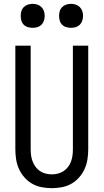

<svg xmlns="http://www.w3.org/2000/svg" viewBox="-20 -973 540 1001"><path d="M250 8Q276 8 302.5 3Q329 -2 352 -15Q375 -28 392.5 -48Q410 -68 421 -92Q432 -116 436 -142.5Q440 -169 440 -195V-735H360V-195Q360 -179 358 -163Q356 -147 350.5 -131.5Q345 -116 335 -103Q325 -90 311.5 -81Q298 -72 282 -68Q266 -64 250 -64Q234 -64 218 -68Q202 -72 188.5 -81Q175 -90 165.5 -103Q156 -116 150 -131.5Q144 -147 142 -163Q140 -179 140 -195V-735H60V-195Q60 -169 64 -142.5Q68 -116 79 -92Q90 -68 107.5 -48Q125 -28 148 -15Q171 -2 197.5 3Q224 8 250 8ZM350 -828Q363 -828 375 -831.5Q387 -835 396 -844Q405 -853 409 -865.5Q413 -878 413 -890Q413 -903 409 -915Q405 -927 396 -936Q387 -945 375 -949Q363 -953 350 -953Q338 -953 325.5 -949Q313 -945 304 -936Q295 -927 291.5 -915Q288 -903 288 -890Q288 -878 291.5 -865.5Q295 -853 304 -844Q313 -835 325.5 -831.5Q338 -828 350 -828ZM150 -828Q163 -828 175 -831.5Q187 -835 196 -844Q205 -853 209 -865.5Q213 -878 213 -890Q213 -903 209 -915Q205 -927 196 -936Q187 -945 175 -949Q163 -953 150 -953Q138 -953 125.5 -949Q113 -945 104 -936Q95 -927 91.5 -915Q88 -903 88 -890Q88 -878 91.5 -865.5Q95 -853 104 -844Q113 -835 125.5 -831.5Q138 -828 150 -828Z"/></svg>

Font: Iosevka SS09
Style: Regular
Weight: 400
Monospace: yes
Designer: Belleve Invis
Foundry: Belleve Invis
Version: Version 5.2.1; ttfautohint (v1.8.3)